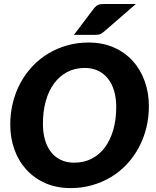

<svg xmlns="http://www.w3.org/2000/svg" viewBox="-20 -954 800 982"><path d="M741.5 -411Q741.5 -352 727.8 -298Q714 -244 688.8 -197.5Q663.5 -151 627.8 -113Q592 -75 547.5 -48.2Q503 -21.5 451 -6.8Q399 8 341.5 8Q269.5 8 212.2 -17.2Q155 -42.5 115 -86.2Q75 -130 53.8 -189.2Q32.5 -248.5 32.5 -317Q32.5 -376 46.2 -430.2Q60 -484.5 85.2 -531Q110.5 -577.5 146.5 -615.5Q182.5 -653.5 227 -680.2Q271.5 -707 323.5 -721.8Q375.5 -736.5 433.5 -736.5Q505 -736.5 562.2 -711.2Q619.5 -686 659.2 -642Q699 -598 720.2 -538.5Q741.5 -479 741.5 -411ZM574.5 -407Q574.5 -452 563.8 -488.8Q553 -525.5 532.2 -551.8Q511.5 -578 481.5 -592.2Q451.5 -606.5 413.5 -606.5Q363.5 -606.5 324 -585.8Q284.5 -565 256.8 -527.5Q229 -490 214.2 -437.2Q199.5 -384.5 199.5 -320.5Q199.5 -275.5 210 -239Q220.5 -202.5 240.8 -176.5Q261 -150.5 291 -136.2Q321 -122 359.5 -122Q409.5 -122 449.2 -142.5Q489 -163 516.8 -200.5Q544.5 -238 559.5 -290.5Q574.5 -343 574.5 -407ZM675 -933.5 510.5 -791Q504 -785.5 498.8 -782.5Q493.5 -779.5 487.8 -778Q482 -776.5 475.8 -776Q469.5 -775.5 461.5 -775.5H358L460 -910.5Q466.5 -918.5 472.5 -923.2Q478.5 -928 485 -930.2Q491.5 -932.5 499.5 -933Q507.5 -933.5 518 -933.5Z"/></svg>

Font: Lato ExtraBold
Style: Italic
Weight: 800
Italic angle: -7°
Designer: Lukasz Dziedzic with Adam Twardoch and Botio Nikoltchev
Foundry: tyPoland Lukasz Dziedzic
Version: Version 2.015; 2015-08-06; http://www.latofonts.com/